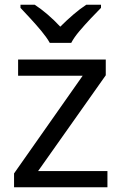

<svg xmlns="http://www.w3.org/2000/svg" viewBox="-20 -786 510 806"><path d="M431 0H39V-58L327 -468H56V-536H424V-470L140 -68H431ZM189 -606Q176 -629 154 -655.5Q132 -682 108 -708Q84 -734 66 -753V-766H126Q152 -749 180 -725Q208 -701 233 -674Q260 -701 288 -725Q316 -749 342 -766H404V-753Q385 -734 360.5 -708Q336 -682 313.5 -655.5Q291 -629 279 -606Z"/></svg>

Font: Noto Sans Gunjala Gondi
Style: Regular
Weight: 400
Designer: Ek Type
Foundry: Ek Type
Version: Version 1.004